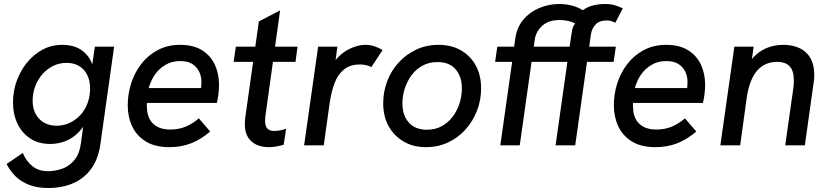

<svg xmlns="http://www.w3.org/2000/svg" viewBox="-20 -726 4138 959"><path d="M219 213Q165 213 124.5 197Q84 181 57 154Q30 127 13 93L94 38Q109 76 140 102.5Q171 129 220 129Q255 129 290 117Q325 105 351.5 73.5Q378 42 385 -16L401 -137L414 -124Q382 -63 334.5 -35Q287 -7 230 -7Q173 -7 131.5 -34Q90 -61 67.5 -108Q45 -155 45 -214Q45 -271 63.5 -322Q82 -373 115 -413.5Q148 -454 192.5 -478Q237 -502 291 -502Q356 -502 396 -469Q436 -436 447 -382L436 -372L454 -493H550L482 -10Q472 66 437 115Q402 164 347 188.5Q292 213 219 213ZM262 -98Q298 -98 328.5 -112.5Q359 -127 382 -152Q405 -177 417.5 -211Q430 -245 430 -285Q430 -322 416 -351Q402 -380 375.5 -396Q349 -412 313 -412Q276 -412 245 -396.5Q214 -381 191 -354.5Q168 -328 155.5 -294Q143 -260 143 -223Q143 -186 157.5 -158Q172 -130 199 -114Q226 -98 262 -98Z M826 9Q754 9 708 -19.5Q662 -48 640 -95.5Q618 -143 618 -200Q618 -256 635 -309.5Q652 -363 685.5 -406.5Q719 -450 768 -476Q817 -502 879 -502Q947 -502 990 -474.5Q1033 -447 1053.5 -402Q1074 -357 1074 -302Q1074 -281 1071 -256.5Q1068 -232 1063 -212H714Q713 -206 713 -200Q713 -194 714 -189Q715 -136 745.5 -107.5Q776 -79 830 -79Q872 -79 906.5 -93Q941 -107 973 -135L1030 -69Q984 -30 935 -10.5Q886 9 826 9ZM982 -267Q984 -283 985 -293Q986 -303 986 -318Q986 -344 975 -367.5Q964 -391 941 -406Q918 -421 880 -421Q838 -421 805.5 -401.5Q773 -382 752.5 -351.5Q732 -321 723 -286H1013Z M1322 9Q1288 9 1261.5 -3Q1235 -15 1219 -40Q1203 -65 1203 -104Q1203 -112 1203.5 -120.5Q1204 -129 1205 -139L1273 -619L1379 -674L1307 -156Q1306 -148 1305 -140Q1304 -132 1304 -123Q1304 -98 1314.5 -85Q1325 -72 1349 -72Q1362 -72 1377 -74.5Q1392 -77 1409 -83L1397 -3Q1378 3 1358.5 6Q1339 9 1322 9ZM1147 -417 1158 -493H1466L1456 -417Z M1499 0 1569 -493H1665L1648 -360L1624 -363Q1636 -406 1666 -437.5Q1696 -469 1733.5 -485.5Q1771 -502 1805 -502Q1828 -502 1848.5 -495.5Q1869 -489 1891 -476L1835 -391Q1824 -397 1808.5 -400.5Q1793 -404 1779 -404Q1729 -404 1698.5 -379.5Q1668 -355 1652 -313Q1636 -271 1628 -221L1597 0Z M2108 9Q2044 9 1996 -19Q1948 -47 1921 -96Q1894 -145 1894 -210Q1894 -268 1914 -320.5Q1934 -373 1971 -413.5Q2008 -454 2058.5 -478Q2109 -502 2170 -502Q2235 -502 2282.5 -474.5Q2330 -447 2356.5 -398.5Q2383 -350 2383 -285Q2383 -226 2362.5 -173Q2342 -120 2305 -79Q2268 -38 2218 -14.5Q2168 9 2108 9ZM2112 -78Q2154 -78 2186 -95.5Q2218 -113 2240.5 -142.5Q2263 -172 2275 -209Q2287 -246 2287 -285Q2287 -344 2255.5 -380Q2224 -416 2166 -416Q2123 -416 2090 -398Q2057 -380 2035 -349.5Q2013 -319 2001.5 -283Q1990 -247 1990 -209Q1990 -150 2022 -114Q2054 -78 2112 -78Z M2479 0 2538 -417H2453L2464 -493H2548L2554 -535Q2562 -590 2594 -628Q2626 -666 2673.5 -686Q2721 -706 2773 -706Q2807 -706 2837 -698Q2867 -690 2891 -675Q2916 -693 2944.5 -699.5Q2973 -706 3002 -706Q3030 -706 3050.5 -700Q3071 -694 3091 -684L3053 -612Q3041 -619 3030.5 -621.5Q3020 -624 3012 -624Q2974 -624 2954.5 -603.5Q2935 -583 2931 -550L2923 -493H3056L3045 -417H2912L2853 0H2755L2814 -417H2635L2576 0ZM2646 -493H2825L2836 -566Q2839 -592 2853 -609Q2837 -617 2818 -621.5Q2799 -626 2776 -626Q2720 -626 2688.5 -597.5Q2657 -569 2651 -528Z M3254 9Q3182 9 3136 -19.5Q3090 -48 3068 -95.5Q3046 -143 3046 -200Q3046 -256 3063 -309.5Q3080 -363 3113.5 -406.5Q3147 -450 3196 -476Q3245 -502 3307 -502Q3375 -502 3418 -474.5Q3461 -447 3481.5 -402Q3502 -357 3502 -302Q3502 -281 3499 -256.5Q3496 -232 3491 -212H3142Q3141 -206 3141 -200Q3141 -194 3142 -189Q3143 -136 3173.5 -107.5Q3204 -79 3258 -79Q3300 -79 3334.5 -93Q3369 -107 3401 -135L3458 -69Q3412 -30 3363 -10.5Q3314 9 3254 9ZM3410 -267Q3412 -283 3413 -293Q3414 -303 3414 -318Q3414 -344 3403 -367.5Q3392 -391 3369 -406Q3346 -421 3308 -421Q3266 -421 3233.5 -401.5Q3201 -382 3180.5 -351.5Q3160 -321 3151 -286H3441Z M3578 0 3648 -493H3744L3730 -386L3710 -388Q3729 -429 3757 -453.5Q3785 -478 3819.5 -490Q3854 -502 3891 -502Q3965 -502 4006 -463.5Q4047 -425 4047 -353Q4047 -342 4046.5 -332.5Q4046 -323 4044 -313L4000 0H3902L3942 -282Q3944 -294 3944.5 -304Q3945 -314 3945 -325Q3945 -373 3924 -395Q3903 -417 3862 -417Q3800 -417 3762 -373.5Q3724 -330 3710 -240L3677 0Z"/></svg>

Font: Hanken Grotesk Medium
Style: Italic
Weight: 500
Italic angle: -8°
Designer: Alfredo Marco Pradil
Foundry: Hanken Design Co.
Version: Version 3.013